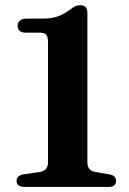

<svg xmlns="http://www.w3.org/2000/svg" viewBox="-20 -738 511 758"><path d="M82.5 -609Q49.5 -609 49.5 -637Q49.5 -649 58.8 -656.8Q68 -664.5 84 -664.5H148.5Q184 -664.5 208.8 -673.5Q233.5 -682.5 261.5 -703.5Q278 -717.5 296.5 -717.5Q325 -717.5 325 -687.5V-97.5Q325 -64.5 356 -59L414.5 -49Q438 -44 438 -24Q438 0 409 0H77.5Q45.5 0 45.5 -24Q45.5 -44.5 72 -49.5L137.5 -59Q169.5 -64.5 169.5 -97.5V-571Q169.5 -593.5 162.2 -601.2Q155 -609 138 -609Z"/></svg>

Font: Fraunces 9pt SemiBold
Style: Regular
Weight: 600
Version: Version 1.000;[b76b70a41]